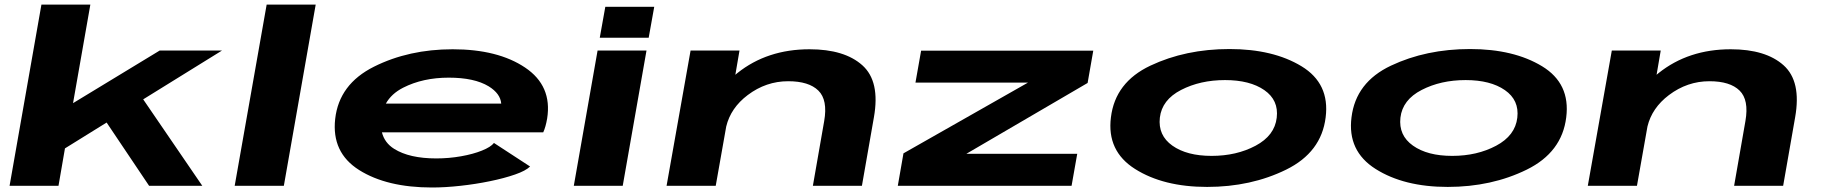

<svg xmlns="http://www.w3.org/2000/svg" viewBox="-20 -805 7893 832"><path d="M21.5 0 159.5 -785H371.5L296.5 -358L672 -586H942L600.5 -374.5L856.5 0H626L442 -274L261.5 -162L233.5 0Z M997 0 1135.5 -785H1348L1210 0Z M1852 7.5Q1656.5 7.5 1536.2 -68.2Q1416 -144 1432.5 -290Q1449.5 -440.5 1600.5 -516Q1751.5 -591.5 1941.5 -591.5Q2137.5 -591.5 2255.5 -512.2Q2373.5 -433 2351 -291.5Q2344.5 -254 2334 -231.5H1635Q1646.5 -186 1688 -160Q1754 -118.5 1870.5 -118.5Q1925.5 -118.5 1977.8 -127.8Q2030 -137 2068.5 -152.5Q2107 -168 2120.5 -185.5L2277 -83.5Q2258.5 -65 2211.8 -48.8Q2165 -32.5 2103 -19.8Q2041 -7 1975 0.2Q1909 7.5 1852 7.5ZM1652 -356H2152Q2148.5 -399.5 2097.5 -431Q2035.5 -468.5 1924.5 -468.5Q1812.5 -468.5 1727 -425Q1676 -399 1652 -356Z M2466.5 0 2569.5 -586H2781.5L2678.5 0ZM2603 -775.5H2815L2791 -641.5H2579Z M2868.5 0 2972.5 -586H3184.5L3166.5 -481Q3171 -484.5 3175.5 -488.5Q3304.5 -591.5 3488 -591.5Q3639.5 -591.5 3717 -522Q3794.5 -452.5 3767 -297L3715 0H3502.5L3551.5 -280.5Q3567.5 -372 3526.2 -412.5Q3485 -453 3395.5 -453Q3299.5 -453 3220 -393Q3146.5 -337.5 3127 -257L3081.5 0Z M3870.5 0 3895 -140.5 4434.5 -447H3947L3971.5 -585.5H4717.5L4693 -445.5L4167.5 -138.5H4648L4623.5 0Z M5211 5Q5021.5 5 4898.5 -72.8Q4775.5 -150.5 4794 -296.5Q4812.5 -448.5 4965 -520.5Q5117.5 -592.5 5307.5 -592.5Q5497 -592.5 5620 -517.8Q5743 -443 5724.5 -296.5Q5706 -145 5553.5 -70Q5401 5 5211 5ZM5230.5 -129.5Q5338 -129.5 5420.8 -173.5Q5503.5 -217.5 5512.5 -295Q5521.5 -371 5458.8 -414.5Q5396 -458 5288.5 -458Q5181 -458 5098 -415.2Q5015 -372.5 5006 -295Q4997.5 -218.5 5060.2 -174Q5123 -129.5 5230.5 -129.5Z M6253.5 5Q6064 5 5941 -72.8Q5818 -150.5 5836.5 -296.5Q5855 -448.5 6007.5 -520.5Q6160 -592.5 6350 -592.5Q6539.5 -592.5 6662.5 -517.8Q6785.5 -443 6767 -296.5Q6748.5 -145 6596 -70Q6443.5 5 6253.5 5ZM6273 -129.5Q6380.5 -129.5 6463.2 -173.5Q6546 -217.5 6555 -295Q6564 -371 6501.2 -414.5Q6438.5 -458 6331 -458Q6223.5 -458 6140.5 -415.2Q6057.5 -372.5 6048.5 -295Q6040 -218.5 6102.8 -174Q6165.5 -129.5 6273 -129.5Z M6860.5 0 6964.5 -586H7176.5L7158.5 -481Q7163 -484.5 7167.5 -488.5Q7296.5 -591.5 7480 -591.5Q7631.5 -591.5 7709 -522Q7786.5 -452.5 7759 -297L7707 0H7494.5L7543.5 -280.5Q7559.5 -372 7518.2 -412.5Q7477 -453 7387.5 -453Q7291.5 -453 7212 -393Q7138.5 -337.5 7119 -257L7073.5 0Z"/></svg>

Font: Anybody UltraExpanded Regular
Style: Bold Italic
Weight: 700
Width: 9
Italic angle: -10°
Designer: Tyler Finck
Foundry: Etcetera Type Company
Version: Version 1.010; ttfautohint (v1.8.3) -l 8 -r 50 -G 200 -x 14 